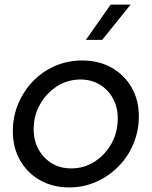

<svg xmlns="http://www.w3.org/2000/svg" viewBox="-20 -806 662 838"><path d="M282 12Q211 12 155.5 -19Q100 -50 68 -105.5Q36 -161 36 -234Q36 -297 59.5 -353Q83 -409 124 -451.5Q165 -494 220 -518Q275 -542 339 -542Q411 -542 466.5 -511Q522 -480 554 -425Q586 -370 586 -298Q586 -235 562.5 -178.5Q539 -122 497 -79.5Q455 -37 400 -12.5Q345 12 282 12ZM291 -71Q347 -71 393 -100.5Q439 -130 466.5 -179.5Q494 -229 494 -289Q494 -338 473 -376.5Q452 -415 415 -437Q378 -459 331 -459Q275 -459 229 -429.5Q183 -400 155 -351Q127 -302 127 -242Q127 -192 148.5 -153.5Q170 -115 206.5 -93Q243 -71 291 -71ZM355 -632 463 -786H550L426 -632Z"/></svg>

Font: Plus Jakarta Display
Style: Italic
Weight: 400
Italic angle: -12°
Designer: Gumpita Rahayu
Foundry: Tokotype Studio
Version: Version 1.000